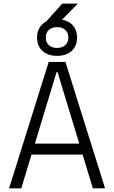

<svg xmlns="http://www.w3.org/2000/svg" viewBox="-20 -1033 626 1053"><path d="M29.8 0H96.7L152.8 -185.1H433.1L489.3 0H556.2L338.9 -693.4H247.1ZM171.4 -245.6 290 -637.2H295.9L414.6 -245.6ZM293 -726.6C360.4 -726.6 402.8 -765.6 402.8 -827.1C402.8 -879.9 371.6 -916 320.3 -925.3L407.2 -1013.2H321.3L233.4 -915C201.7 -898.4 183.1 -867.7 183.1 -827.1C183.1 -765.6 225.6 -726.6 293 -726.6ZM293 -770C254.9 -770 231 -792.5 231 -827.1C231 -861.8 254.9 -884.3 293 -884.3C331.1 -884.3 355 -861.8 355 -827.1C355 -792.5 331.1 -770 293 -770Z"/></svg>

Font: Cascadia Code Light
Style: Regular
Weight: 300
Monospace: yes
Designer: Aaron Bell
Foundry: Saja Typeworks
Version: Version 2404.023